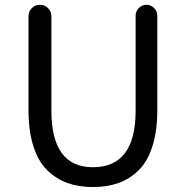

<svg xmlns="http://www.w3.org/2000/svg" viewBox="-20 -753 761 786"><path d="M360.4 12.7Q301.8 12.7 255.9 -3.9Q210 -20.5 173.3 -56.2Q136.7 -91.8 116.7 -154.3Q96.7 -216.8 96.7 -302.7V-686.5Q96.7 -706.1 110.4 -719.7Q124 -733.4 143.6 -733.4Q163.1 -733.4 176.8 -719.7Q190.4 -706.1 190.4 -686.5V-299.8Q190.4 -68.4 360.4 -68.4Q535.2 -68.4 535.2 -299.8V-688.5Q535.2 -707 548.3 -720.2Q561.5 -733.4 579.6 -733.4Q597.7 -733.4 610.8 -720.2Q624 -707 624 -688.5V-302.7Q624 -216.8 604 -154.3Q584 -91.8 547.9 -56.2Q511.7 -20.5 465.3 -3.9Q418.9 12.7 360.4 12.7Z"/></svg>

Font: Gen Jyuu Gothic P Regular
Style: Regular
Weight: 400
Designer: [Source Han Sans]
Ryoko NISHIZUKA  (kana & ideographs); Paul D. Hunt (Latin, Greek & Cyrillic); Wenlong ZHANG  (bopomofo
Version: Version 1.002.20150607